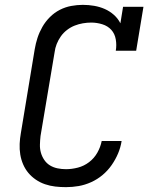

<svg xmlns="http://www.w3.org/2000/svg" viewBox="-20 -763 640 791"><path d="M252 8Q229 8 207.5 5.5Q186 3 165.5 -4Q145 -11 127.5 -23Q110 -35 97 -50.5Q84 -66 75.5 -85.5Q67 -105 63.5 -126.5Q60 -148 61 -170.5Q62 -193 66 -215L123 -560Q127 -584 134.5 -607Q142 -630 154.5 -652Q167 -674 185.5 -692.5Q204 -711 226.5 -722.5Q249 -734 273.5 -738.5Q298 -743 321 -743Q345 -743 368 -739Q391 -735 411.5 -726Q432 -717 449 -702Q466 -687 476 -667L487 -735H571L541 -554H457Q461 -577 457 -600.5Q453 -624 438.5 -640Q424 -656 401.5 -663Q379 -670 356 -670Q339 -670 321.5 -667Q304 -664 287.5 -657.5Q271 -651 256 -639.5Q241 -628 230.5 -613Q220 -598 213.5 -581.5Q207 -565 205 -548L147 -203Q145 -185 144.5 -167.5Q144 -150 148.5 -134Q153 -118 162.5 -104Q172 -90 186 -81.5Q200 -73 217 -69.5Q234 -66 252 -66Q276 -66 301 -72.5Q326 -79 347 -95Q368 -111 381 -134Q394 -157 399 -182H481Q477 -156 466.5 -131Q456 -106 440 -83Q424 -60 402.5 -42Q381 -24 355.5 -12.5Q330 -1 304 3.5Q278 8 252 8Z"/></svg>

Font: Iosevka Curly Slab ExObl
Style: Regular
Weight: 400
Width: 7
Italic angle: -9°
Monospace: yes
Designer: Belleve Invis
Foundry: Belleve Invis
Version: Version 11.1.0; ttfautohint (v1.8.3)